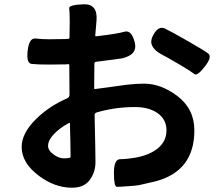

<svg xmlns="http://www.w3.org/2000/svg" viewBox="-20 -824 1040 895"><path d="M315 51Q236 51 162 -4Q81 -64 81 -139Q81 -202 146 -267Q208 -329 292 -365Q304 -370 304 -383L303 -520Q303 -525 298 -525L288 -524Q250 -523 212 -523Q153 -523 127.5 -526Q102 -529 109 -588Q116 -648 145.5 -644.5Q175 -641 209 -641Q246 -641 283 -642L298 -643Q304 -643 304 -649L305 -724Q305 -770 302.5 -785.5Q300 -801 368 -804Q436 -807 430 -729L424 -659Q424 -654 429 -655Q526 -666 559.5 -676Q593 -686 608 -627Q623 -569 549 -552Q540 -550 428 -536Q420 -535 420 -527L419 -413Q419 -408 424 -409L571 -429Q611 -434 652 -434Q730 -434 806 -377Q886 -317 886 -216Q886 -25 702 22Q665 31 628 39Q620 41 577 44Q538 47 525 47Q511 47 511 -18Q511 -82 540.5 -82Q570 -82 611 -89Q676 -101 714 -131Q756 -165 756 -216Q756 -267 715.5 -296Q675 -325 609 -325Q516 -325 431 -300Q421 -297 421 -287L424 -144Q425 -106 425 -68Q425 -18 395 19Q369 51 315 51ZM277 -86Q309 -86 309 -92Q309 -129 308 -166L306 -248Q306 -253 302 -251Q259 -228 231.5 -199Q204 -170 204 -144Q204 -122 231 -103Q255 -86 277 -86ZM935 -514Q899 -468 886.5 -478.5Q874 -489 824 -519Q792 -538 760 -556L732 -571Q667 -607 692 -656Q717 -706 748.5 -691Q780 -676 854 -633.5Q928 -591 949.5 -575.5Q971 -560 935 -514Z"/></svg>

Font: Resource Han Rounded KR
Style: Bold
Weight: 700
Designer: Cyano Hao (round all glyphs); Ryoko NISHIZUKA 西塚涼子 (kana, bopomofo & ideographs); Paul D. Hunt (Latin, Greek & Cyrillic)
Foundry: Cyano Hao
Version: 0.990